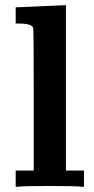

<svg xmlns="http://www.w3.org/2000/svg" viewBox="-20 -714 359 734"><path d="M43 -686Q74 -687 135 -690L226 -694H232V-62H301V0H292Q278 -3 170 -3Q62 -3 49 0H40V-62H109V-332Q109 -601 107 -607Q102 -624 53 -624H40V-686Z"/></svg>

Font: KaTeX_Main
Style: Bold
Weight: 700
Version: Version